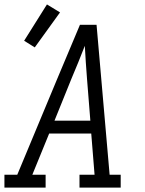

<svg xmlns="http://www.w3.org/2000/svg" viewBox="-33 -847 653 867"><path d="M-13 0V-58H45L225 -490L328 -735H403L462 -58H512V0H326V-58H394L379 -244H189L113 -58H173V0ZM375 -302 360 -490Q357 -528 354.5 -565.5Q352 -603 350 -640Q335 -602 320 -564.5Q305 -527 289 -490L213 -302ZM124 -633 76 -663 179 -827 238 -791Z"/></svg>

Font: Iosevka Slab LtExObl
Style: Regular
Weight: 300
Width: 7
Italic angle: -9°
Monospace: yes
Designer: Belleve Invis
Foundry: Belleve Invis
Version: Version 11.1.0; ttfautohint (v1.8.3)